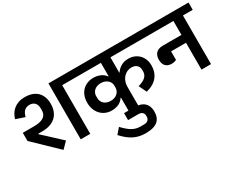

<svg xmlns="http://www.w3.org/2000/svg" viewBox="-120 -1239 2561 2075"><g transform="rotate(-30 1160.5 -201.5)"><path d="M355 6 429 -69 261 -225 205 -276 208 -282H257C394 -282 485 -354 485 -496C485 -616 415 -698 276 -698C159 -698 92 -631 67 -543L177 -506C194 -571 226 -600 279 -600C333 -600 366 -565 366 -507V-482C366 -413 320 -374 203 -374H66V-272ZM573 0H692V-607H814V-698H573Z M1175 0H1294V-241C1294 -333 1358 -399 1434 -399C1497 -399 1524 -361 1524 -316V-299C1524 -245 1487 -207 1402 -185L1448 -89C1573 -119 1635 -199 1635 -311C1635 -422 1557 -498 1453 -498C1378 -498 1330 -463 1298 -416H1294V-607H1685V-698H774V-607H1175V-440H1170C1145 -477 1093 -508 1022 -508C912 -508 831 -432 831 -308C831 -181 915 -101 1020 -101C1099 -101 1144 -132 1170 -173H1175ZM1063 -197C990 -197 951 -244 951 -296V-323C951 -373 993 -418 1063 -418C1135 -418 1178 -371 1178 -323V-296C1178 -246 1138 -197 1063 -197Z M1217 295C1362 295 1413 234 1413 136C1413 46 1359 -11 1252 -11H1120V76H1249C1292 76 1314 98 1314 138C1314 181 1292 203 1245 203H1200C1131 203 1077 174 998 90L939 158C1031 259 1112 295 1217 295Z M1833 -215C1861 -215 1879 -221 1894 -228V-335H2080V0H2199V-607H2321V-698H1670V-607H2080V-433H1847C1772 -433 1734 -392 1734 -321C1734 -254 1770 -215 1833 -215Z"/></g></svg>

Font: IBM Plex Devanagari Medium
Style: Regular
Weight: 600
Designer: Mike Abbink, Paul van der Laan, Pieter van Rosmalen, Erin McLaughlin
Foundry: Bold Monday
Version: Version 1.0